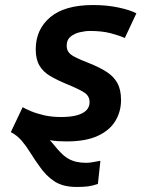

<svg xmlns="http://www.w3.org/2000/svg" viewBox="-20 -558 600 763"><path d="M285 185Q230 185 196 162.5Q162 140 137 103Q116 74 100 48Q84 22 66 1Q48 -20 23 -33L70 -132Q82 -125 103.5 -116Q125 -107 155 -100Q185 -93 223 -93Q261 -93 286 -100Q311 -107 323.5 -120Q336 -133 336 -152Q336 -176 316 -189.5Q296 -203 245 -224Q206 -240 178.5 -256.5Q151 -273 136.5 -298Q122 -323 122 -362Q122 -441 179.5 -489.5Q237 -538 350 -538Q405 -538 451.5 -528Q498 -518 522 -505L476 -407Q454 -417 419.5 -426Q385 -435 338 -435Q319 -435 297.5 -430Q276 -425 260.5 -412.5Q245 -400 245 -377Q245 -362 252 -351.5Q259 -341 278.5 -331Q298 -321 334 -307Q377 -290 405 -271.5Q433 -253 447 -227Q461 -201 461 -160Q461 -115 438.5 -77.5Q416 -40 368.5 -18Q321 4 244 4Q228 4 211 3Q194 2 178 -1Q190 12 199.5 24Q209 36 220 47Q235 63 250.5 72Q266 81 283.5 85Q301 89 322 89Q335 89 348.5 86.5Q362 84 379 81L369 173Q349 180 330.5 182.5Q312 185 285 185Z"/></svg>

Font: Ubuntu Sans Mono SemiBold
Style: Italic
Weight: 600
Italic angle: -13.5°
Monospace: yes
Designer: Dalton Maag Ltd
Foundry: Dalton Maag Ltd
Version: Version 1.006